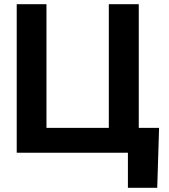

<svg xmlns="http://www.w3.org/2000/svg" viewBox="-20 -727 805 914"><path d="M728.5 167H588.9V0H59.6V-707H201.2V-118.2H498V-707H640.6V-118.2H737.3Z"/></svg>

Font: Pretendard JP
Style: Bold
Weight: 700
Designer: Base glyphs from Inter by Rasmus Andersson; Hangeul glyphs from Noto Sans CJK(Source Han Sans) by Jang Soo-young and Kan
Foundry: Kil Hyung-jin
Version: Version 1.309